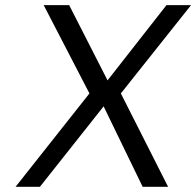

<svg xmlns="http://www.w3.org/2000/svg" viewBox="-20 -720 756 740"><path d="M246.6 -700.2 394.5 -410.2 621.6 -700.2H716.3L445.8 -359.9L627.9 0H529.8L379.4 -310.1L133.8 0H40L324.7 -359.9L148.4 -700.2Z"/></svg>

Font: Fivo Sans
Style: Italic
Weight: 400
Designer: Alexander Slobzheninov
Foundry: Alexander Slobzheninov
Version: 1.0